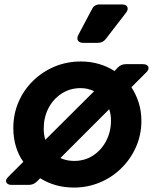

<svg xmlns="http://www.w3.org/2000/svg" viewBox="-20 -833 696 865"><path d="M33 0Q14 0 8.5 -11.5Q3 -23 18 -37L85 -104Q63 -135 51.5 -173.5Q40 -212 40 -256Q40 -319 63.5 -373.5Q87 -428 129 -469Q171 -510 226 -533Q281 -556 344 -556Q387 -556 425 -545Q463 -534 496 -513L511 -529Q526 -544 547 -544H623Q643 -544 648 -532.5Q653 -521 639 -507L572 -440Q593 -408 605 -370Q617 -332 617 -288Q617 -226 593 -171.5Q569 -117 527 -75.5Q485 -34 430 -11Q375 12 313 12Q228 12 161 -30L146 -15Q131 0 109 0ZM177 -254Q177 -227 184 -203L404 -422Q376 -436 343 -436Q295 -436 257 -411Q219 -386 198 -345Q177 -304 177 -254ZM314 -108Q362 -108 399.5 -132.5Q437 -157 458.5 -198.5Q480 -240 480 -290Q480 -317 472 -341L252 -121Q280 -108 314 -108ZM355 -640Q338 -640 331.5 -650Q325 -660 333 -676L394 -791Q404 -813 429 -813H529Q548 -813 553.5 -802Q559 -791 548 -776L457 -658Q444 -640 421 -640Z"/></svg>

Font: Pitagon Sans Text Bold
Style: Italic
Weight: 700
Italic angle: -8°
Designer: Travis Tran
Foundry: Pitagon
Version: Version 1.001; ttfautohint (v1.8.4.7-5d5b);gftools[0.9.26]